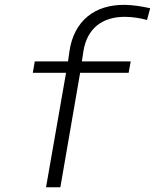

<svg xmlns="http://www.w3.org/2000/svg" viewBox="-20 -786 650 806"><path d="M520 -480.5H316.4L233.4 0H173.3L257.3 -480.5H117.7L126 -528.3H265.6L271.5 -570.3Q278.3 -617.7 297.6 -654.5Q316.9 -691.4 346.9 -716.3Q377 -741.2 416.5 -753.7Q456.1 -766.1 503.9 -765.6Q531.2 -765.1 557.6 -761.2Q584 -757.3 610.4 -751.5L597.2 -702.1Q553.2 -714.4 506.8 -715.3Q470.7 -715.8 440.7 -706.8Q410.6 -697.8 387.9 -679.7Q365.2 -661.6 350.6 -634.3Q335.9 -606.9 330.1 -570.8L323.7 -528.3H528.8Z"/></svg>

Font: Roboto Mono Light
Style: Italic
Weight: 300
Designer: Google
Version: Version 2.000985; 2015; ttfautohint (v1.3)